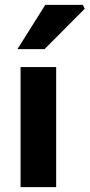

<svg xmlns="http://www.w3.org/2000/svg" viewBox="-20 -773 370 793"><path d="M65 0V-496H212V0ZM52 -570 167 -753H322L330 -737L164 -570Z"/></svg>

Font: Source Sans 3
Style: Bold
Weight: 700
Designer: Paul D. Hunt
Foundry: Adobe
Version: Version 3.052;hotconv 1.1.0;makeotfexe 2.6.0